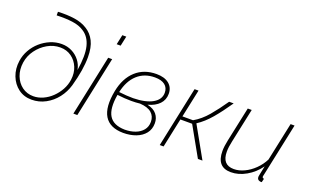

<svg xmlns="http://www.w3.org/2000/svg" viewBox="-82 -1135 2508 1550"><g transform="rotate(20 1172.5 -360.5)"><path d="M242 10Q176 10 128 -26Q80 -62 57 -121.5Q34 -181 44 -251Q51 -301 76 -345.5Q101 -390 139 -423.5Q177 -457 223.5 -476.5Q270 -496 320 -496Q368 -496 408 -476Q448 -456 475 -421Q502 -386 510 -342Q531 -473 512 -548.5Q493 -624 437 -659Q397 -686 337.5 -694Q278 -702 201 -699V-730Q280 -734 344 -724.5Q408 -715 453 -686Q501 -657 527.5 -604Q554 -551 554 -467Q554 -360 513 -213Q495 -151 456 -100.5Q417 -50 361.5 -20Q306 10 242 10ZM246 -21Q288 -21 329 -39.5Q370 -58 403.5 -90.5Q437 -123 459.5 -164Q482 -205 488 -251Q496 -310 476 -358.5Q456 -407 415 -436.5Q374 -466 318 -466Q261 -466 209.5 -436.5Q158 -407 122 -358Q86 -309 77 -249Q68 -186 88 -134Q108 -82 149.5 -51.5Q191 -21 246 -21Z M754 -730H788L770 -646H736ZM709 -520H743L633 0H599Z M1029 9Q913 8 868 -66Q823 -140 851 -285Q874 -402 944.5 -466Q1015 -530 1122 -530Q1191 -530 1229.5 -498.5Q1268 -467 1268 -413Q1268 -361 1234 -325Q1200 -289 1137 -272Q1192 -260 1218 -227.5Q1244 -195 1244 -151Q1244 -100 1215.5 -64Q1187 -28 1138 -9.5Q1089 9 1029 9ZM1119 -500Q1029 -500 969 -445.5Q909 -391 887 -290Q921 -286 951.5 -284Q982 -282 1010 -282Q1117 -284 1176 -318Q1235 -352 1235 -410Q1235 -453 1205 -476.5Q1175 -500 1119 -500ZM1031 -20Q1081 -20 1121.5 -35Q1162 -50 1186 -79.5Q1210 -109 1210 -151Q1210 -199 1177 -227.5Q1144 -256 1077 -260Q1042 -256 1003 -256Q975 -256 944.5 -258Q914 -260 882 -264Q861 -141 897.5 -81.5Q934 -22 1031 -20Z M1341 0 1451 -520H1485L1434 -280H1525Q1588 -316 1641 -378.5Q1694 -441 1748 -520H1787Q1727 -432 1673 -368.5Q1619 -305 1559 -266L1708 0H1669L1528 -251H1427L1374 0Z M1954 10Q1833 10 1833 -128Q1833 -169 1845 -224L1908 -520H1942L1880 -228Q1868 -175 1868 -136Q1868 -22 1968 -22Q2012 -22 2057.5 -43.5Q2103 -65 2142 -103Q2181 -141 2206 -190L2276 -520H2310L2216 -75Q2214 -66 2212 -57Q2210 -48 2210 -47Q2210 -32 2225 -32L2217 0Q2208 1 2201 -1Q2177 -6 2177 -31Q2177 -34 2178 -40Q2179 -46 2183 -65.5Q2187 -85 2196 -128Q2150 -64 2085 -27Q2020 10 1954 10Z"/></g></svg>

Font: Raleway ExtraLight
Style: Italic
Weight: 200
Italic angle: -12°
Designer: Matt McInerney, Pablo Impallari, Rodrigo Fuenzalida
Foundry: Matt McInerney, Pablo Impallari, Rodrigo Fuenzalida
Version: Version 4.026